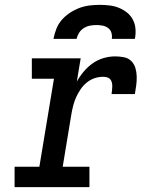

<svg xmlns="http://www.w3.org/2000/svg" viewBox="-20 -770 640 790"><path d="M40 0V-84H142L202 -446H111V-530H312L296 -434Q308 -456 324.5 -475.5Q341 -495 361.5 -509.5Q382 -524 406 -531Q430 -538 454 -538Q472 -538 490 -534.5Q508 -531 520 -519Q532 -507 537 -490.5Q542 -474 542.5 -455.5Q543 -437 540.5 -419Q538 -401 535 -383H439Q440 -391 441 -399Q442 -407 442 -415.5Q442 -424 440 -431.5Q438 -439 433 -444.5Q428 -450 420 -452Q412 -454 404 -454Q386 -454 368.5 -448Q351 -442 336.5 -430Q322 -418 311.5 -402.5Q301 -387 293.5 -370.5Q286 -354 281.5 -336.5Q277 -319 274 -302L238 -84H348V0ZM200 -610Q204 -631 212 -651.5Q220 -672 234.5 -688.5Q249 -705 268 -717.5Q287 -730 307.5 -737.5Q328 -745 349 -747.5Q370 -750 391 -750Q411 -750 431.5 -747.5Q452 -745 470 -737.5Q488 -730 503 -718Q518 -706 527 -688.5Q536 -671 537.5 -650.5Q539 -630 535 -610H440Q442 -623 438.5 -635Q435 -647 425 -654.5Q415 -662 402.5 -664.5Q390 -667 377 -667Q364 -667 350.5 -664.5Q337 -662 325 -654.5Q313 -647 305.5 -635Q298 -623 295 -610Z"/></svg>

Font: Iosevka Curly Slab MdExObl
Style: Regular
Weight: 500
Width: 7
Italic angle: -9°
Monospace: yes
Designer: Belleve Invis
Foundry: Belleve Invis
Version: Version 11.1.0; ttfautohint (v1.8.3)